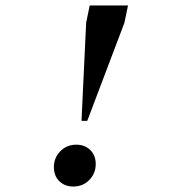

<svg xmlns="http://www.w3.org/2000/svg" viewBox="-20 -670 620 702"><path d="M278 -228 295 -587 308 -650H448L435 -587L299 -228ZM248 12Q217 12 197 -7.5Q177 -27 177 -59Q177 -93 200.5 -117Q224 -141 259 -141Q290 -141 310 -121.5Q330 -102 330 -70Q330 -36 306.5 -12Q283 12 248 12Z"/></svg>

Font: Sometype Mono SemiBold
Style: Italic
Weight: 600
Italic angle: -12°
Designer: Ryoichi Tsunekawa
Foundry: Dharma Type
Version: Version 1.001